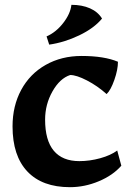

<svg xmlns="http://www.w3.org/2000/svg" viewBox="-20 -765 538 796"><path d="M32 -241Q32 -326 68 -392.5Q104 -459 169.5 -496Q235 -533 318 -533Q412 -533 469 -509Q469 -476 454 -433.5Q439 -391 422 -375Q384 -409 340.5 -431.5Q297 -454 271 -454Q228 -440 197.5 -386Q167 -332 167 -269Q167 -183 203 -140Q239 -97 309 -97Q352 -97 395.5 -109Q439 -121 466 -141L483 -78Q448 -38 389.5 -13.5Q331 11 270 11Q155 11 93.5 -54Q32 -119 32 -241ZM173 -614Q212 -631 242 -669.5Q272 -708 276 -745Q320 -745 353 -730.5Q386 -716 403 -688Q370 -648 308.5 -618.5Q247 -589 184 -580Z"/></svg>

Font: Mirza
Style: Bold
Weight: 700
Designer: Arabic design by Kourosh Beigpour, Latin design by Eduardo Tunni, engineering by Lasse Fister
Version: Version 1.0010g